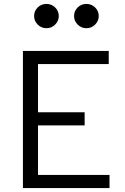

<svg xmlns="http://www.w3.org/2000/svg" viewBox="-20 -960 640 980"><path d="M97 0V-700H535V-633H174V-387H412V-320H174V-67H539V0ZM217 -816Q191 -816 172.5 -834.5Q154 -853 154 -878Q154 -904 172.5 -922Q191 -940 217 -940Q243 -940 261.5 -922Q280 -904 280 -878Q280 -853 261.5 -834.5Q243 -816 217 -816ZM421 -816Q395 -816 376.5 -834.5Q358 -853 358 -878Q358 -904 376.5 -922Q395 -940 421 -940Q447 -940 465.5 -922Q484 -904 484 -878Q484 -853 465.5 -834.5Q447 -816 421 -816Z"/></svg>

Font: Red Hat Mono
Style: Regular
Weight: 400
Designer: Pentagram, MCKL
Foundry: Pentagram, MCKL
Version: Version 1.023